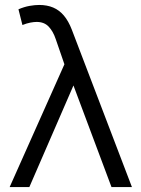

<svg xmlns="http://www.w3.org/2000/svg" viewBox="-20 -755 571 775"><path d="M19 0 240 -495.5 205 -597Q194.5 -628.5 176.5 -647.5Q158.5 -666.5 128 -666.5Q117.5 -666.5 102.8 -663.8Q88 -661 70.5 -654L54.5 -717.5Q78 -727.5 99.2 -731.2Q120.5 -735 138 -735Q170 -735 194.8 -724.5Q219.5 -714 238 -692Q256.5 -670 270 -635L512.5 0H430L276.5 -410L98.5 0Z"/></svg>

Font: Geologica Roman ExtraLight
Style: Regular
Weight: 250
Designer: Sindre Bremnes, Frode Helland
Foundry: Monokrom Skriftforlag AS
Version: Version 1.010;gftools[0.9.28]